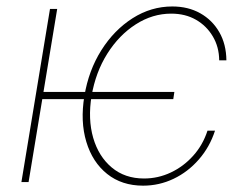

<svg xmlns="http://www.w3.org/2000/svg" viewBox="-20 -569 765 600"><path d="M524.9 -281.7 521.5 -259.3H99.6L103 -281.7ZM158.7 -541 69.3 0H46.9L136.2 -541ZM427.2 11.2Q360.8 11.2 314.9 -25.4Q269 -62 249.8 -125.7Q230.5 -189.5 243.7 -269Q256.8 -348.6 296.6 -411.9Q336.4 -475.1 394.3 -512Q452.1 -548.8 518.6 -548.8Q567.9 -548.8 605.7 -527.6Q643.6 -506.3 665.3 -468.5Q687 -430.7 687.5 -380.4H665Q664.6 -422.4 645 -455.3Q625.5 -488.3 592.3 -507.3Q559.1 -526.4 515.1 -526.4Q456.5 -526.4 404.3 -492.9Q352.1 -459.5 315.4 -401.4Q278.8 -343.3 266.1 -269Q254.4 -196.8 271.2 -138.4Q288.1 -80.1 329.1 -45.7Q370.1 -11.2 430.2 -11.2Q474.1 -11.2 513.9 -30Q553.7 -48.8 583.7 -82.3Q613.8 -115.7 628.4 -160.6H651.9Q635.3 -109.4 601.3 -70.6Q567.4 -31.7 522.5 -10.3Q477.5 11.2 427.2 11.2Z"/></svg>

Font: Inter 17pt Thin
Style: Italic
Weight: 250
Italic angle: -9.3988°
Version: Version 4.001;git-66647c0bb